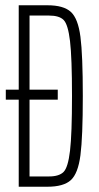

<svg xmlns="http://www.w3.org/2000/svg" viewBox="-20 -708 374 728"><path d="M51 -330H2V-368H51V-688H160Q221 -688 248.5 -663Q276 -638 285 -568.5Q294 -499 294 -344Q294 -189 285 -119.5Q276 -50 248.5 -25Q221 0 160 0H51ZM253 -344Q253 -489 245.5 -552Q238 -615 221.5 -632Q205 -649 166 -649H92V-368H199V-330H92V-39H166Q204 -39 221 -56Q238 -73 245.5 -136.5Q253 -200 253 -344Z"/></svg>

Font: Saira Ultra Condensed ExLight
Style: Regular
Weight: 200
Width: 1
Designer: Hector Gatti with collaboration of the Omnibus-Type team
Foundry: Omnibus-Type
Version: Version 1.001; ttfautohint (v1.8)